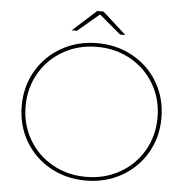

<svg xmlns="http://www.w3.org/2000/svg" viewBox="-58 -923 952 983"><g transform="rotate(5 418.0 -432.0)"><path d="M59 -350Q59 -450 106 -530.5Q153 -611 235 -657Q317 -703 418 -703Q519 -703 601 -657Q683 -611 730 -530.5Q777 -450 777 -350Q777 -250 730 -169.5Q683 -89 601 -43Q519 3 418 3Q317 3 235 -43Q153 -89 106 -169.5Q59 -250 59 -350ZM757 -350Q757 -444 712.5 -520.5Q668 -597 590.5 -640.5Q513 -684 418 -684Q323 -684 245.5 -640.5Q168 -597 123.5 -520.5Q79 -444 79 -350Q79 -256 123.5 -179.5Q168 -103 245.5 -59.5Q323 -16 418 -16Q513 -16 590.5 -59.5Q668 -103 712.5 -179.5Q757 -256 757 -350ZM402 -867H434L556 -757H529L415 -853H421L307 -757H280Z"/></g></svg>

Font: iiserrat Thin
Style: Regular
Weight: 100
Designer: Akira Ohta
Foundry: Akira Ohta
Version: Version 1.200;Glyphs 3.3.1 (3343)